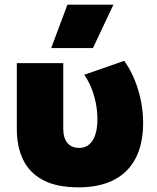

<svg xmlns="http://www.w3.org/2000/svg" viewBox="-20 -792 678 827"><path d="M320.5 15Q222 15 163.2 -17.5Q104.5 -50 78.5 -106.2Q52.5 -162.5 52.5 -234V-520H252.5V-237Q252.5 -198 270.2 -176.5Q288 -155 321.5 -155Q340 -155 354.5 -163.2Q369 -171.5 379 -187Q389 -202.5 394.2 -225.5Q399.5 -248.5 399.5 -277.5Q399.5 -313 393 -346.8Q386.5 -380.5 374 -411.8Q361.5 -443 343 -470L515 -530Q553.5 -476.5 575 -405.2Q596.5 -334 596.5 -263Q596.5 -172 564.2 -110.2Q532 -48.5 470.5 -17Q409 14.5 320.5 15ZM200.5 -585 270.5 -772H468.5L380.5 -585Z"/></svg>

Font: Geologica Black
Style: Regular
Weight: 900
Designer: Sindre Bremnes, Frode Helland
Foundry: Monokrom Skriftforlag AS
Version: Version 1.010;gftools[0.9.28]